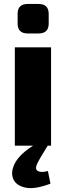

<svg xmlns="http://www.w3.org/2000/svg" viewBox="-20 -736 333 970"><path d="M175 -567H120Q69 -567 69 -617V-666Q69 -716 120 -716H175Q226 -716 226 -666V-617Q226 -567 175 -567ZM238 0H221Q181 63 167 93Q155 120 172 128.5Q189 137 222 128L235 192Q157 221 112 212.5Q67 204 50.5 175Q34 146 47 108Q65 52 147 0H55V-497H238Z"/></svg>

Font: Exo 2.0 Extra Bold
Style: Regular
Weight: 800
Designer: Natanael Gama
Version: Version 1.001;PS 001.001;hotconv 1.0.70;makeotf.lib2.5.58329